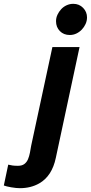

<svg xmlns="http://www.w3.org/2000/svg" viewBox="-164 -767 475 1004"><path d="M201 -584Q169 -584 149 -604.5Q129 -625 129 -656Q129 -674 136.5 -690Q144 -706 156 -719Q168 -732 184.5 -739.5Q201 -747 219 -747Q250 -747 270.5 -726Q291 -705 291 -676Q291 -658 283.5 -641.5Q276 -625 263.5 -612Q251 -599 235 -591.5Q219 -584 201 -584ZM-60 217Q-79 217 -105 212.5Q-131 208 -144 203Q-138 176 -132.5 148.5Q-127 121 -121 94Q-109 97 -98 98.5Q-87 100 -70 100Q-49 100 -36.5 90.5Q-24 81 -17.5 65.5Q-11 50 -7.5 31.5Q-4 13 -1 -5L110 -521H252Q221 -375 190 -231.5Q159 -88 128 58Q108 154 41 192Q-3 217 -60 217Z"/></svg>

Font: Rosa Sans
Style: Bold Italic
Weight: 700
Italic angle: -12°
Designer: Pentagram / MCKL
Foundry: Pentagram / MCKL
Version: Version 1.005;September 16, 2019;FontCreator 11.5.0.2425 64-